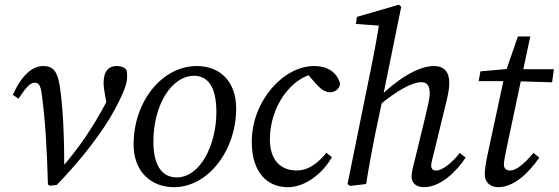

<svg xmlns="http://www.w3.org/2000/svg" viewBox="-20 -760 2308 793"><path d="M178 2 185.1 7.1 214.2 3.9C316.2 -100.1 408.1 -220.8 455.2 -309.8C502.9 -399.2 505 -425.3 505 -445.5C505 -461.9 503.9 -468.1 499.8 -474.4C493.6 -481.4 480.6 -487.4 461.6 -487.4C429.1 -487.4 407.8 -466.2 407.8 -416.1C407.8 -405.7 410 -390.3 412.2 -376.9L424.6 -306.5L432.9 -368.2C426.9 -356.2 421.9 -344.2 415.9 -332.2C363.9 -235.2 310.9 -155.3 234.2 -66.3L245.5 -65.4C245.3 -186.1 241.2 -313.6 226.3 -407.8C217.3 -463.1 200.2 -487.3 158.9 -487.3C111.8 -487.3 67.7 -446.4 33.2 -368.4L56.2 -352.2C90.8 -404.4 105.8 -418.3 123.6 -418.3C137.6 -418.3 147.5 -411.4 152.5 -370.7C166.5 -265.4 173.7 -155.3 178 2Z M698.6 13.1C839.2 13.1 955.4 -138.1 955.4 -311.9C955.4 -425.4 887.1 -487.3 792.7 -487.3C651 -487.3 531.8 -343 531.8 -163.3C531.8 -48.9 606.1 13.1 698.6 13.1ZM709.6 -27.3C654.1 -27.3 613.5 -69.8 613.5 -175.3C613.5 -323.9 687 -446.9 781.6 -446.9C836.1 -446.9 873.7 -405.4 873.7 -297.1C873.7 -162.9 808 -27.3 709.6 -27.3Z M1169.5 13.1C1238.5 13.1 1310.8 -40.6 1350.9 -110.8L1327.8 -128.9C1300.5 -94.6 1259.3 -55.9 1205.6 -55.9C1139.7 -55.9 1094.7 -97.7 1094.7 -184.5C1094.7 -320.6 1183.7 -440.5 1280.9 -456.2L1238.7 -467.1L1283.7 -415.4C1301.7 -395.2 1320.7 -379 1343 -379C1361.5 -379 1380.8 -389.4 1384.7 -413.8C1373.6 -457.2 1338.2 -487.3 1276.9 -487.3C1150.8 -487.3 1019.9 -343.1 1019.9 -174C1019.9 -49.2 1082.1 13.1 1169.5 13.1Z M1425.5 8 1492.2 0C1503.2 -70.1 1516.2 -139.7 1530.3 -210.1L1559.3 -347.3L1562.3 -364.3L1637.2 -732.3L1627 -740.4L1454.1 -690.3L1450 -661L1567.3 -652.7L1549.2 -683.8C1539.2 -614.7 1526.2 -545.7 1512.1 -476.6L1415.4 -0.1L1425.5 8ZM1730.6 13.1C1799.1 13.1 1864.2 -50 1903.2 -109.2L1879 -128.3C1843.1 -83.4 1805.5 -55.6 1780.7 -55.6C1768.7 -55.6 1760.8 -62.6 1760.8 -76.5C1760.8 -86.5 1766.7 -107.3 1773.7 -135.1L1818.7 -320.2C1826.7 -353.2 1835.6 -386.1 1835.6 -417.9C1835.6 -464.2 1813.3 -487.3 1771.3 -487.3C1705.2 -487.3 1614.4 -427.6 1547.2 -359.2L1542.3 -322C1621.6 -387.6 1682.2 -420.4 1720 -420.4C1741.8 -420.4 1754.8 -409.4 1754.8 -373.8C1754.8 -353.9 1746.8 -321 1738.8 -287.1L1696 -110.8C1686 -70.1 1680 -52.7 1680 -29.5C1680 -4.1 1699.2 13.1 1730.6 13.1Z M1957 -425H2095.5L2260.4 -420L2267.5 -474.2H2099.6V-477.3L1964.1 -465.2L1957 -425ZM1991.5 -111.1C1983.5 -70.3 1982.4 -52.8 1982.4 -38.4C1982.4 -4.1 2008.5 13.1 2037 13.1C2105.4 13.1 2165.6 -49 2207.5 -109.2L2183.3 -128.3C2142.6 -80.4 2111.8 -55.6 2085 -55.6C2073.1 -55.6 2061.2 -63.5 2061.2 -79.5C2061.2 -89.5 2064.2 -110.3 2070.1 -137.1L2170.1 -609.3H2119L2065.3 -454L1991.5 -111.1Z"/></svg>

Font: Source Serif Variable
Style: Italic
Weight: 389
Italic angle: -12°
Designer: Frank Grießhammer
Foundry: Adobe Systems Incorporated
Version: Version 3.001;hotconv 1.0.111;makeotfexe 2.5.65597